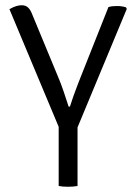

<svg xmlns="http://www.w3.org/2000/svg" viewBox="-20 -710 518 733"><path d="M204 -269H276V0Q268.5 1.5 259 2.2Q249.5 3 239 3Q229.5 3 220.2 2.2Q211 1.5 204 0ZM394 -683Q401.5 -685.5 410 -686.2Q418.5 -687 426 -687Q436 -687 444.5 -685.8Q453 -684.5 461 -682L464 -676L267 -202H214L16 -675Q32 -684 43 -687Q54 -690 63 -690Q78 -690 87.2 -681.2Q96.5 -672.5 103 -655L202 -416Q212 -393 223.2 -360Q234.5 -327 242 -303H247Q252 -319.5 260.2 -342.8Q268.5 -366 276.5 -386.5Q284.5 -407 288 -416Z"/></svg>

Font: Signika Negative Light
Style: Regular
Weight: 300
Designer: Anna Giedry
Foundry: Anna Giedry
Version: Version 2.001